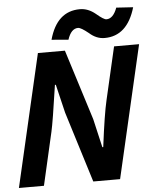

<svg xmlns="http://www.w3.org/2000/svg" viewBox="-81 -1016 892 1070"><g transform="rotate(-5 365.0 -481.5)"><path d="M152 -740H303L427 -346L464 -186H469Q492 -369 510 -445L578 -740H718L547 0H397L274 -396L236 -555H231Q201 -349 189 -297L121 0H-19ZM445 -826Q403 -860 387 -860Q348 -860 328 -799L234 -807Q277 -963 406 -963Q452 -963 493 -929Q534 -894 549 -894Q587 -894 609 -954L703 -948Q657 -791 530 -791Q484 -791 445 -826Z"/></g></svg>

Font: KaiGen Gothic CN Bold
Style: Bold
Weight: 700
Designer: Ryoko NISHIZUKA  (kana & ideographs); Paul D. Hunt (Latin, Greek & Cyrillic); Wenlong ZHANG  (bopomofo); Sandoll Communi
Foundry: Adobe Systems Incorporated
Version: Version 1.002.20150501